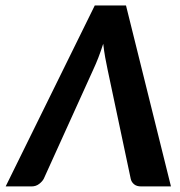

<svg xmlns="http://www.w3.org/2000/svg" viewBox="-33 -668 646 688"><path d="M579.6 0H472.7Q456.5 0 447.3 -7.8Q438 -15.6 435.5 -26.9L352.5 -418.9Q348.1 -438.5 344 -461.9Q339.8 -485.4 336.9 -511.2Q328.6 -485.4 319.6 -461.9Q310.5 -438.5 301.3 -418.9L124 -27.8Q119.1 -18.1 107.4 -9Q95.7 0 80.1 0H-12.7L306.6 -648.4H418.5Z"/></svg>

Font: Carlito
Style: Bold Italic
Weight: 700
Italic angle: -7°
Designer: Lukasz Dziedzic
Foundry: tyPoland Lukasz Dziedzic
Version: Version 1.104